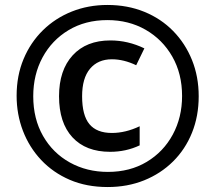

<svg xmlns="http://www.w3.org/2000/svg" viewBox="-20 -744 868 774"><path d="M414 10Q329 10 261.5 -19Q194 -48 146 -99Q98 -150 72.5 -216.5Q47 -283 47 -358Q47 -439 75 -506Q103 -573 153 -622Q203 -671 269.5 -697.5Q336 -724 413 -724Q494 -724 561.5 -696.5Q629 -669 678 -619Q727 -569 754 -502Q781 -435 781 -356Q781 -276 754 -209Q727 -142 677.5 -93Q628 -44 561 -17Q494 10 414 10ZM415 -51Q504 -51 571.5 -91.5Q639 -132 676.5 -201.5Q714 -271 714 -357Q714 -447 674.5 -516Q635 -585 567 -624Q499 -663 413 -663Q324 -663 256.5 -622.5Q189 -582 151.5 -512.5Q114 -443 114 -356Q114 -265 153.5 -196Q193 -127 261.5 -89Q330 -51 415 -51ZM424 -132Q326 -132 272 -190.5Q218 -249 218 -356Q218 -461 273 -521Q328 -581 425 -581Q496 -581 562 -549L529 -481Q479 -505 431 -505Q375 -505 343 -467Q311 -429 311 -356Q311 -279 340.5 -243.5Q370 -208 431 -208Q486 -208 543 -235V-158Q488 -132 424 -132Z"/></svg>

Font: Noto Sans Lao UI ExtCond SemBd
Style: Regular
Weight: 600
Width: 2
Designer: Monotype Design Team
Foundry: Monotype Imaging Inc.
Version: Version 2.000; ttfautohint (v1.8.4.7-5d5b)